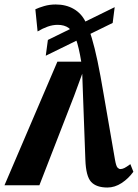

<svg xmlns="http://www.w3.org/2000/svg" viewBox="-52 -828 616 858"><path d="M428 10Q378.5 10 355.2 -15.2Q332 -40.5 329.5 -114L319 -400.5L315.5 -498.5L279.5 -400.5L124 0H-32L204.5 -552.5H311Q300.5 -617 287.5 -652.8Q274.5 -688.5 255.2 -702.8Q236 -717 205.5 -717Q183.5 -717 161 -709Q138.5 -701 116 -687.5L106 -786.5Q120.5 -793.5 145 -800.8Q169.5 -808 197 -808Q243 -808 277.5 -788Q312 -768 330 -731Q346 -699 358.5 -657.2Q371 -615.5 383.8 -555Q396.5 -494.5 411.5 -405.5L462 -113.5Q467 -85.5 473.2 -79Q479.5 -72.5 486 -72.5Q494.5 -72.5 504 -77.2Q513.5 -82 530.5 -94.5L544 -60.5Q522.5 -30.5 491.8 -10.2Q461 10 428 10ZM152.5 -579 162 -649.5 460.5 -796 451.5 -725.5Z"/></svg>

Font: Merriweather 24pt Black
Style: Italic
Weight: 900
Italic angle: -7.8°
Designer: Eben Sorkin
Foundry: Eben Sorkin
Version: Version 2.101